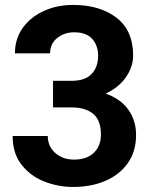

<svg xmlns="http://www.w3.org/2000/svg" viewBox="-20 -741 614 771"><path d="M192.9 -309.6V-416.5H268.1Q321.8 -416.5 347.9 -444.1Q374 -471.7 374 -517.1Q374 -558.1 350.3 -584.7Q326.7 -611.3 277.3 -611.3Q238.8 -611.3 210 -588.6Q181.2 -565.9 181.2 -526.9H40Q40 -585.4 71.5 -629.2Q103 -672.9 156 -697Q209 -721.2 273.4 -721.2Q381.3 -721.2 448 -669.7Q514.6 -618.2 514.6 -518.6Q514.6 -472.7 485.6 -430.9Q456.5 -389.2 404.3 -365.2Q464.8 -343.8 495.6 -300.3Q526.4 -256.8 526.4 -199.2Q526.4 -132.8 493.2 -85.9Q460 -39.1 402.8 -14.6Q345.7 9.8 273.4 9.8Q213.4 9.8 157.7 -12.2Q102.1 -34.2 66.4 -79.6Q30.8 -125 30.8 -194.8H171.9Q171.9 -153.3 201.9 -126.7Q231.9 -100.1 277.3 -100.1Q328.1 -100.1 356.7 -127.4Q385.3 -154.8 385.3 -200.7Q385.3 -258.8 353.8 -284.2Q322.3 -309.6 268.1 -309.6Z"/></svg>

Font: Vazirmatn RD UI
Style: Bold
Weight: 700
Designer: Saber Rastikerdar
Foundry: Saber Rastikerdar
Version: Version 33.003